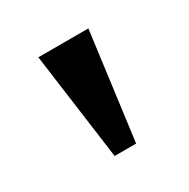

<svg xmlns="http://www.w3.org/2000/svg" viewBox="-73 -782 373 379"><g transform="rotate(-30 113.5 -592.0)"><path d="M89 -470H138L170 -714H56Z"/></g></svg>

Font: Noto Serif Tamil SemiCondensed Medium
Style: Regular
Weight: 500
Width: 4
Designer: Indian Type Foundry, Tom Grace, and the Monotype Design Team
Foundry: Monotype Imaging Inc.
Version: Version 2.004